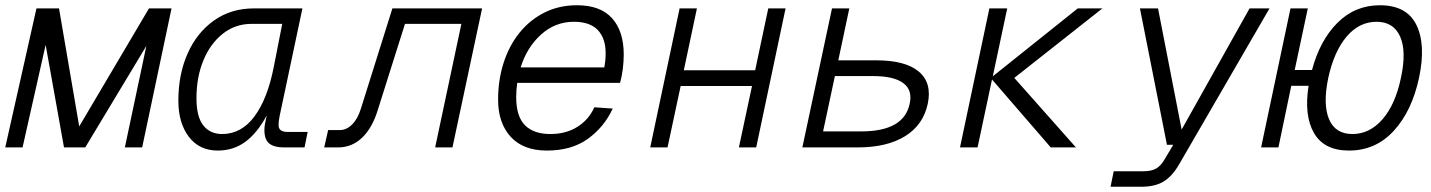

<svg xmlns="http://www.w3.org/2000/svg" viewBox="-37 -562 5457 732"><path d="M-17 0 102 -530H188L265 -80L531 -530H617L505 0H439L521 -387L288 0H207L137 -391L49 0Z M793 12Q723 12 683 -40.5Q643 -93 643 -178Q643 -279 678.5 -358.5Q714 -438 779 -484Q844 -530 931 -530H1116L1037 -157Q1032 -136 1028.5 -117Q1025 -98 1025 -85Q1025 -59 1059 -59H1136L1124 0H1044Q1009 0 990 -14.5Q971 -29 971 -67Q971 -78 973.5 -91.5Q976 -105 980 -122Q944 -55 898.5 -21.5Q853 12 793 12ZM810 -51Q883 -51 933 -118Q983 -185 1007 -308L1039 -471H922Q860 -471 812.5 -433.5Q765 -396 738.5 -332Q712 -268 712 -187Q712 -117 738 -84Q764 -51 810 -51Z M1199 0 1214 -66H1258Q1284 -66 1305.5 -87.5Q1327 -109 1339 -148L1459 -530H1801L1688 0H1622L1722 -471H1507L1404 -145Q1383 -75 1344 -37.5Q1305 0 1252 0Z M2048 12Q1958 12 1910 -40.5Q1862 -93 1862 -182Q1862 -257 1883 -322.5Q1904 -388 1943.5 -437Q1983 -486 2038.5 -514Q2094 -542 2163 -542Q2252 -542 2296.5 -492.5Q2341 -443 2341 -354Q2341 -328 2337.5 -299.5Q2334 -271 2327 -246H1935Q1931 -219 1931 -192Q1931 -118 1964.5 -84.5Q1998 -51 2061 -51Q2121 -51 2164.5 -78.5Q2208 -106 2229 -153L2299 -148Q2266 -77 2204 -32.5Q2142 12 2048 12ZM2151 -479Q2080 -479 2026 -430.5Q1972 -382 1948 -305H2267Q2269 -316 2270.5 -329Q2272 -342 2272 -359Q2272 -416 2242 -447.5Q2212 -479 2151 -479Z M2442 0 2554 -530H2620L2570 -294H2842L2892 -530H2958L2846 0H2780L2830 -234H2558L2508 0Z M3022 0 3135 -530H3201L3159 -332H3304Q3415 -332 3466 -289Q3517 -246 3500 -166Q3483 -86 3414 -43Q3345 0 3233 0ZM3101 -61H3246Q3409 -61 3431 -166Q3443 -218 3407 -245Q3371 -272 3291 -272H3146Z M3623 0 3735 -530H3803L3748 -271L4072 -530H4166L3830 -265L4065 0H3969L3745 -259L3690 0Z M4197 150 4209 91H4320Q4353 91 4371 80.5Q4389 70 4404 44L4436 -10H4412L4309 -530H4378L4468 -68L4727 -530H4803L4457 67Q4431 111 4398.5 130.5Q4366 150 4313 150Z M4771 0 4883 -530H4949L4899 -295H4965Q4995 -408 5062 -475Q5129 -542 5224 -542Q5326 -542 5363 -467Q5400 -392 5373 -265Q5346 -139 5277 -63.5Q5208 12 5106 12Q5011 12 4972.5 -55Q4934 -122 4952 -235H4886L4837 0ZM5119 -51Q5185 -51 5234 -107.5Q5283 -164 5304 -265Q5326 -366 5301 -422.5Q5276 -479 5211 -479Q5145 -479 5097 -422.5Q5049 -366 5027 -265Q5006 -164 5030 -107.5Q5054 -51 5119 -51Z"/></svg>

Font: Geist Mono Light
Style: Italic
Weight: 300
Italic angle: -12°
Monospace: yes
Designer: Basement.studio, Andrés Briganti, Mateo Zaragoza
Foundry: Basement.studio, Vercel, Andrés Briganti, Guido Ferreyra, Mateo Zaragoza
Version: Version 1.500; ttfautohint (v1.8.4.7-5d5b)